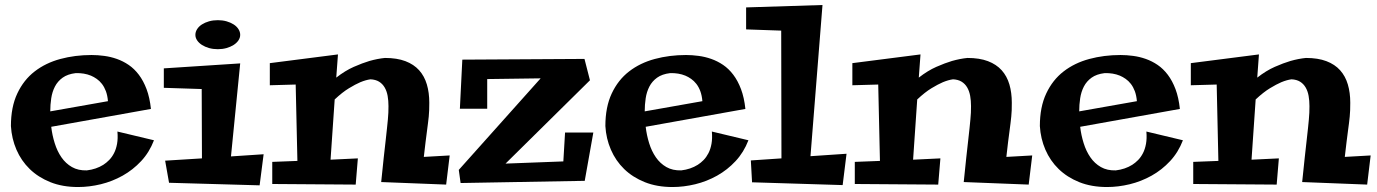

<svg xmlns="http://www.w3.org/2000/svg" viewBox="-20 -731 5538 772"><path d="M599.1 -167Q580.6 -118.7 547.6 -83.3Q514.6 -47.9 473.1 -24.7Q431.6 -1.5 385.3 9.8Q338.9 21 293.9 21Q231.4 21 182.6 1.5Q133.8 -18.1 99.6 -51.3Q65.4 -84.5 46.1 -129.2Q26.9 -173.8 23.9 -224.1Q23.9 -300.8 49.6 -355.2Q75.2 -409.7 119.4 -443.8Q163.6 -478 222.7 -493.9Q281.7 -509.8 348.1 -509.8Q372.6 -509.8 398.7 -506.3Q424.8 -502.9 449.7 -494.1Q474.6 -485.4 497.3 -470Q520 -454.6 538.3 -430.4Q556.6 -406.2 569.3 -372.6Q582 -338.9 586.9 -293L186 -221.2Q189.9 -187.5 200 -155.3Q210 -123 227.1 -98.4Q244.1 -73.7 269.3 -59.3Q294.4 -44.9 329.1 -45.9Q366.7 -50.3 395.5 -68.4Q407.7 -76.2 418.9 -87.6Q430.2 -99.1 438.5 -115.2Q446.8 -131.3 450.7 -152.8Q454.6 -174.3 452.1 -202.1ZM414.1 -324.2Q412.1 -347.2 405.8 -364.3Q399.4 -381.3 389.9 -393.6Q380.4 -405.8 368.9 -413.8Q357.4 -421.9 345.7 -426.8Q318.4 -438 284.2 -437Q252 -433.1 231.9 -418.7Q211.9 -404.3 200.9 -383.1Q189.9 -361.8 186 -335.9Q182.1 -310.1 182.1 -283.2Z M1040 -110.8 1023.9 14.2 659.7 3.9 644 -85 792 -94.2 791 -373 638.7 -377.9V-456.1L945.8 -476.1L908.7 -102.1ZM945.8 -590.8Q945.8 -579.1 938.7 -568.6Q931.6 -558.1 919.4 -550.3Q907.2 -542.5 890.9 -537.8Q874.5 -533.2 856 -533.2Q836.9 -533.2 820.6 -537.8Q804.2 -542.5 792 -550.3Q779.8 -558.1 772.7 -568.6Q765.6 -579.1 765.6 -590.8Q765.6 -603 772.7 -614Q779.8 -625 792 -632.8Q804.2 -640.6 820.6 -645.3Q836.9 -649.9 856 -649.9Q874.5 -649.9 890.9 -645.3Q907.2 -640.6 919.4 -632.8Q931.6 -625 938.7 -614Q945.8 -603 945.8 -590.8Z M1418.9 -94.2 1410.2 11.2 1074.7 8.8V-80.1L1175.8 -84L1168.9 -391.1L1064.9 -388.2V-477.1L1338.9 -512.2L1332 -418.9Q1367.7 -446.8 1402.6 -462.2Q1437.5 -477.5 1465.3 -485.8Q1498 -495.1 1527.8 -498Q1576.2 -498 1610.1 -485.1Q1644 -472.2 1665.3 -448.5Q1686.5 -424.8 1696.3 -391.6Q1706.1 -358.4 1706.1 -317.9Q1706.1 -300.8 1705.6 -287.6Q1705.1 -274.4 1703.9 -262Q1702.6 -249.5 1700.9 -236.1Q1699.2 -222.7 1696.8 -204.1Q1694.3 -185.5 1691.2 -160.4Q1688 -135.3 1684.1 -100.1L1788.1 -106L1773.9 11.2L1512.7 1Q1518.6 -56.2 1522.9 -97.2Q1527.3 -138.2 1530.8 -167.2Q1534.2 -196.3 1536.1 -216.1Q1538.1 -235.8 1539.6 -250.7Q1541 -265.6 1541.5 -277.8Q1542 -290 1542 -304.2Q1542 -326.2 1538.6 -345.5Q1535.2 -364.7 1526.6 -379.4Q1518.1 -394 1504.2 -402.6Q1490.2 -411.1 1469.7 -412.1Q1451.2 -409.7 1428.7 -400.4Q1409.2 -392.1 1383.1 -376.2Q1356.9 -360.4 1325.7 -331.1L1309.1 -88.9Z M2365.7 -198.2 2331.1 -3.9 1832 4.9 1824.7 -47.9 2153.8 -416 1939 -413.1V-293.9H1829.1L1838.9 -491.2L2330.1 -494.1L2352.1 -408.2L2012.7 -73.2L2245.1 -82L2252 -198.2Z M2989.3 -167Q2970.7 -118.7 2937.7 -83.3Q2904.8 -47.9 2863.3 -24.7Q2821.8 -1.5 2775.4 9.8Q2729 21 2684.1 21Q2621.6 21 2572.8 1.5Q2523.9 -18.1 2489.7 -51.3Q2455.6 -84.5 2436.3 -129.2Q2417 -173.8 2414.1 -224.1Q2414.1 -300.8 2439.7 -355.2Q2465.3 -409.7 2509.5 -443.8Q2553.7 -478 2612.8 -493.9Q2671.9 -509.8 2738.3 -509.8Q2762.7 -509.8 2788.8 -506.3Q2814.9 -502.9 2839.8 -494.1Q2864.7 -485.4 2887.5 -470Q2910.2 -454.6 2928.5 -430.4Q2946.8 -406.2 2959.5 -372.6Q2972.2 -338.9 2977.1 -293L2576.2 -221.2Q2580.1 -187.5 2590.1 -155.3Q2600.1 -123 2617.2 -98.4Q2634.3 -73.7 2659.4 -59.3Q2684.6 -44.9 2719.2 -45.9Q2756.8 -50.3 2785.6 -68.4Q2797.9 -76.2 2809.1 -87.6Q2820.3 -99.1 2828.6 -115.2Q2836.9 -131.3 2840.8 -152.8Q2844.7 -174.3 2842.3 -202.1ZM2804.2 -324.2Q2802.2 -347.2 2795.9 -364.3Q2789.6 -381.3 2780 -393.6Q2770.5 -405.8 2759 -413.8Q2747.6 -421.9 2735.8 -426.8Q2708.5 -438 2674.3 -437Q2642.1 -433.1 2622.1 -418.7Q2602.1 -404.3 2591.1 -383.1Q2580.1 -361.8 2576.2 -335.9Q2572.3 -310.1 2572.3 -283.2Z M3383.8 -112.8 3368.2 13.2 3003.9 2 2999 -85.9 3122.1 -94.2 3121.1 -607.9 2980 -612.8V-701.2L3287.1 -710.9L3238.8 -103Z M3761.2 -94.2 3752.4 11.2 3417 8.8V-80.1L3518.1 -84L3511.2 -391.1L3407.2 -388.2V-477.1L3681.2 -512.2L3674.3 -418.9Q3710 -446.8 3744.9 -462.2Q3779.8 -477.5 3807.6 -485.8Q3840.3 -495.1 3870.1 -498Q3918.5 -498 3952.4 -485.1Q3986.3 -472.2 4007.6 -448.5Q4028.8 -424.8 4038.6 -391.6Q4048.3 -358.4 4048.3 -317.9Q4048.3 -300.8 4047.9 -287.6Q4047.4 -274.4 4046.1 -262Q4044.9 -249.5 4043.2 -236.1Q4041.5 -222.7 4039.1 -204.1Q4036.6 -185.5 4033.4 -160.4Q4030.3 -135.3 4026.4 -100.1L4130.4 -106L4116.2 11.2L3855 1Q3860.8 -56.2 3865.2 -97.2Q3869.6 -138.2 3873 -167.2Q3876.5 -196.3 3878.4 -216.1Q3880.4 -235.8 3881.8 -250.7Q3883.3 -265.6 3883.8 -277.8Q3884.3 -290 3884.3 -304.2Q3884.3 -326.2 3880.9 -345.5Q3877.4 -364.7 3868.9 -379.4Q3860.4 -394 3846.4 -402.6Q3832.5 -411.1 3812 -412.1Q3793.5 -409.7 3771 -400.4Q3751.5 -392.1 3725.3 -376.2Q3699.2 -360.4 3668 -331.1L3651.4 -88.9Z M4736.3 -167Q4717.8 -118.7 4684.8 -83.3Q4651.9 -47.9 4610.4 -24.7Q4568.8 -1.5 4522.5 9.8Q4476.1 21 4431.2 21Q4368.7 21 4319.8 1.5Q4271 -18.1 4236.8 -51.3Q4202.6 -84.5 4183.3 -129.2Q4164.1 -173.8 4161.1 -224.1Q4161.1 -300.8 4186.8 -355.2Q4212.4 -409.7 4256.6 -443.8Q4300.8 -478 4359.9 -493.9Q4418.9 -509.8 4485.4 -509.8Q4509.8 -509.8 4535.9 -506.3Q4562 -502.9 4586.9 -494.1Q4611.8 -485.4 4634.5 -470Q4657.2 -454.6 4675.5 -430.4Q4693.8 -406.2 4706.5 -372.6Q4719.2 -338.9 4724.1 -293L4323.2 -221.2Q4327.1 -187.5 4337.2 -155.3Q4347.2 -123 4364.3 -98.4Q4381.3 -73.7 4406.5 -59.3Q4431.6 -44.9 4466.3 -45.9Q4503.9 -50.3 4532.7 -68.4Q4544.9 -76.2 4556.2 -87.6Q4567.4 -99.1 4575.7 -115.2Q4584 -131.3 4587.9 -152.8Q4591.8 -174.3 4589.4 -202.1ZM4551.3 -324.2Q4549.3 -347.2 4543 -364.3Q4536.6 -381.3 4527.1 -393.6Q4517.6 -405.8 4506.1 -413.8Q4494.6 -421.9 4482.9 -426.8Q4455.6 -438 4421.4 -437Q4389.2 -433.1 4369.1 -418.7Q4349.1 -404.3 4338.1 -383.1Q4327.1 -361.8 4323.2 -335.9Q4319.3 -310.1 4319.3 -283.2Z M5122.1 -94.2 5113.3 11.2 4777.8 8.8V-80.1L4878.9 -84L4872.1 -391.1L4768.1 -388.2V-477.1L5042 -512.2L5035.2 -418.9Q5070.8 -446.8 5105.7 -462.2Q5140.6 -477.5 5168.5 -485.8Q5201.2 -495.1 5231 -498Q5279.3 -498 5313.2 -485.1Q5347.2 -472.2 5368.4 -448.5Q5389.6 -424.8 5399.4 -391.6Q5409.2 -358.4 5409.2 -317.9Q5409.2 -300.8 5408.7 -287.6Q5408.2 -274.4 5407 -262Q5405.8 -249.5 5404.1 -236.1Q5402.3 -222.7 5399.9 -204.1Q5397.5 -185.5 5394.3 -160.4Q5391.1 -135.3 5387.2 -100.1L5491.2 -106L5477.1 11.2L5215.8 1Q5221.7 -56.2 5226.1 -97.2Q5230.5 -138.2 5233.9 -167.2Q5237.3 -196.3 5239.3 -216.1Q5241.2 -235.8 5242.7 -250.7Q5244.1 -265.6 5244.6 -277.8Q5245.1 -290 5245.1 -304.2Q5245.1 -326.2 5241.7 -345.5Q5238.3 -364.7 5229.7 -379.4Q5221.2 -394 5207.3 -402.6Q5193.4 -411.1 5172.9 -412.1Q5154.3 -409.7 5131.8 -400.4Q5112.3 -392.1 5086.2 -376.2Q5060.1 -360.4 5028.8 -331.1L5012.2 -88.9Z"/></svg>

Font: Peralta
Style: Regular
Weight: 400
Designer: Astigmatic (AOETI)
Foundry: Astigmatic (AOETI)
Version: Version 1.000